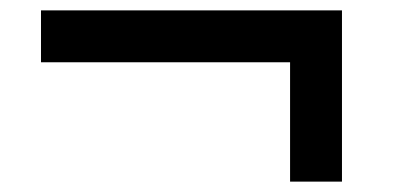

<svg xmlns="http://www.w3.org/2000/svg" viewBox="-20 -475 773 370"><path d="M539 -125V-355H59V-455H639V-125Z"/></svg>

Font: M PLUS 2 Medium
Style: Regular
Weight: 500
Designer: Coji Morishita
Foundry: UNDERFOREST DESIGN
Version: Version 1.001